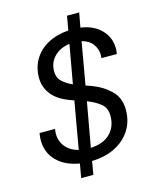

<svg xmlns="http://www.w3.org/2000/svg" viewBox="-128 -877 847 1050"><g transform="rotate(-15 295.5 -352.0)"><path d="M199 87 213 8Q133 -5 86 -52Q39 -99 39 -170Q39 -179 40 -189.5Q41 -200 43 -210H131Q128 -196 128 -183Q128 -140 154 -108.5Q180 -77 226 -65L273 -333Q259 -338 249 -342Q183 -366 150.5 -407.5Q118 -449 118 -502Q118 -561 145.5 -606.5Q173 -652 223 -679Q273 -706 340 -711L354 -791H423L408 -709Q480 -699 523 -655.5Q566 -612 566 -549Q566 -534 563 -518H476Q476 -523 476.5 -527.5Q477 -532 477 -537Q477 -569 457 -597Q437 -625 395 -636L353 -396Q361 -393 370 -390Q379 -387 387 -384Q448 -361 490 -319.5Q532 -278 532 -211Q532 -146 500.5 -96.5Q469 -47 412.5 -18.5Q356 10 281 12L268 87ZM207 -515Q207 -479 229.5 -457.5Q252 -436 288 -420L327 -639Q272 -631 239.5 -597.5Q207 -564 207 -515ZM442 -201Q442 -246 412 -270Q382 -294 338 -311L293 -59Q366 -63 404 -101.5Q442 -140 442 -201Z"/></g></svg>

Font: DeepMind Sans
Style: Italic
Weight: 400
Italic angle: -10°
Designer: Jonny Pinhorn / Modifications: Colophon Foundry
Foundry: Colophon Foundry
Version: Version 1.002; ttfautohint (v1.8.2)